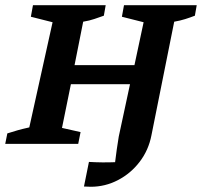

<svg xmlns="http://www.w3.org/2000/svg" viewBox="-30 -550 772 734"><path d="M-10 0 -2 -40Q20 -47 37.5 -52Q55 -57 82 -63L171 -465L88 -486L96 -530H374L367 -490Q350 -484 331 -477.5Q312 -471 288 -467L255 -301H484L519 -465L436 -486L444 -530H722L715 -490Q697 -483 678 -477Q659 -471 636 -467L549 -33Q538 24 504 68.5Q470 113 421 138.5Q372 164 317 164Q311 164 304 163.5Q297 163 291 163L310 69Q361 72 410 70Q413 46 416.5 20.5Q420 -5 424 -28L467 -228H241L207 -61L278 -45L269 0Z"/></svg>

Font: Piazzolla SC SemiBold
Style: Italic
Weight: 600
Italic angle: -11.3°
Designer: Juan Pablo del Peral
Foundry: Huerta Tipografica
Version: Version 1.330